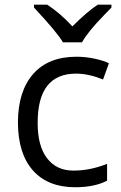

<svg xmlns="http://www.w3.org/2000/svg" viewBox="-20 -786 516 816"><path d="M140.1 -265.1Q139.6 -166.5 179.7 -113.8Q219.7 -61 292 -61Q364.3 -61 435.1 -89.8V-18.1Q381.3 9.8 299.8 9.8Q183.6 9.8 120.1 -61.5Q56.6 -132.8 56.2 -265.6Q56.6 -398.4 121.1 -471.7Q185.5 -544.9 305.2 -544.9Q343.8 -544.9 382.3 -536.6Q420.9 -528.3 442.9 -517.1L418 -448.2Q356 -473.1 303.2 -473.1Q140.1 -473.1 140.1 -265.1ZM124.5 -766.1H180.7Q236.3 -730 287.6 -673.8Q351.1 -737.3 395.5 -766.1H453.6V-753.9L421.4 -720.7Q351.1 -648.4 328.6 -606H247.6Q224.6 -646.5 124.5 -753.9Z"/></svg>

Font: OpenSans-Regular
Style: Regular
Weight: 400
Foundry: Ascender Corporation
Version: Version 1.10